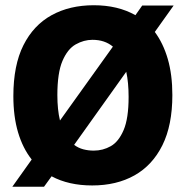

<svg xmlns="http://www.w3.org/2000/svg" viewBox="-20 -697 710 733"><path d="M27 16 101 -88Q67 -131 49 -191.5Q31 -252 31 -330Q31 -448 69.5 -524.5Q108 -601 177 -639Q246 -677 338 -677Q430 -677 497 -639L523 -676H643L571 -575Q603 -532 620.5 -472Q638 -412 638 -334Q638 -219 600 -142.5Q562 -66 493.5 -27.5Q425 11 332 11Q242 11 177 -24L148 16ZM199 -334Q199 -278 209 -237L411 -519Q380 -545 333 -545Q300 -545 269 -527.5Q238 -510 218.5 -464.5Q199 -419 199 -334ZM338 -122Q373 -122 403 -139Q433 -156 452 -200.5Q471 -245 471 -327Q471 -382 462 -423L263 -144Q279 -132 298 -127Q317 -122 338 -122Z"/></svg>

Font: Bricolage Grotesque 48pt ExtraBold
Style: Regular
Weight: 800
Designer: Mathieu Triay
Foundry: Atelier Triay
Version: Version 1.000; ttfautohint (v1.8.4.7-5d5b);gftools[0.9.32]